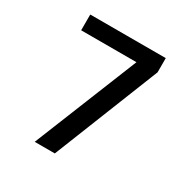

<svg xmlns="http://www.w3.org/2000/svg" viewBox="-162 -850 963 989"><g transform="rotate(30 319.0 -355.5)"><path d="M175.3 0 434.6 -643.1 448.2 -617.2H95.2V-710.9H544.4V-626.5L294.9 0Z"/></g></svg>

Font: Monda Medium
Style: Regular
Weight: 500
Designer: Vernon Adams
Foundry: Vernon Adams
Version: Version 2.200